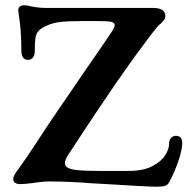

<svg xmlns="http://www.w3.org/2000/svg" viewBox="-20 -698 721 728"><path d="M383 0 329 -3Q240 -10 169 -10Q141 -10 105 -4Q73 0 58 0Q30 0 30 -20Q30 -31 49 -56Q80 -98 124 -166Q158 -219 206.5 -289.5Q255 -360 306 -435Q373 -531 404 -578Q415 -595 415 -603Q415 -612 402.5 -615Q390 -618 359 -618H284Q239 -618 210.5 -615Q182 -612 158 -601Q135 -591 126 -580.5Q117 -570 114.5 -555Q112 -540 112 -505Q112 -489 105 -480Q98 -471 85 -471Q74 -471 67.5 -480Q61 -489 61 -505Q61 -584 51 -644L49 -659Q49 -662 51 -668Q56 -678 71 -678Q81 -678 93 -675Q123 -668 154 -668H558Q607 -668 607 -638Q607 -629 603 -623.5Q599 -618 589 -608Q581 -602 578 -598Q571 -590 564.5 -581.5Q558 -573 550 -563L527 -532Q477 -466 413.5 -373.5Q350 -281 276 -168L240 -113Q226 -91 226 -80Q226 -62 254 -56Q282 -50 351 -50H468Q523 -50 557.5 -68Q592 -86 606.5 -109.5Q621 -133 621 -151Q621 -167 628.5 -175Q636 -183 647 -183Q671 -183 671 -155Q671 -131 656.5 -88Q642 -45 623 -10Q617 3 606.5 6.5Q596 10 573 10Q543 10 383 0Z"/></svg>

Font: Raigarh
Style: Regular
Weight: 400
Designer: jaikishan Patel
Foundry: MagicType
Version: Version 1.000;FEAKit 1.0